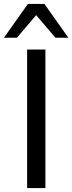

<svg xmlns="http://www.w3.org/2000/svg" viewBox="-52 -957 368 977"><path d="M86 0V-705H179V0ZM-32 -765 90 -937H174L296 -765H230L132 -880L34 -765Z"/></svg>

Font: Mulish ExtraLight Medium
Style: Regular
Weight: 500
Version: Version 3.603